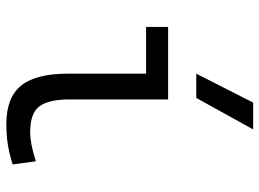

<svg xmlns="http://www.w3.org/2000/svg" viewBox="-130 -706 845 626"><g transform="rotate(90 293.0 -392.5)"><path d="M384.3 9.8Q297.9 9.8 258.8 -38.1Q219.7 -85.9 219.7 -190.4V-445.8H67.4V-517.6H303.7V-195.3Q303.7 -128.9 325.9 -98.4Q348.1 -67.9 410.6 -67.9Q448.2 -67.9 505.4 -86.4L515.6 -10.7Q481.9 0 450.9 4.9Q419.9 9.8 384.3 9.8ZM219.7 -609.4 314 -794.9H401.4L298.8 -609.4Z"/></g></svg>

Font: Cascadia Mono NF SemiLight
Style: Regular
Weight: 350
Monospace: yes
Designer: Aaron Bell
Foundry: Saja Typeworks
Version: Version 2404.023; ttfautohint (v1.8.4)